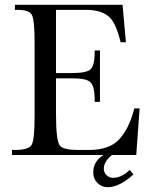

<svg xmlns="http://www.w3.org/2000/svg" viewBox="-20 -645 630 799"><path d="M535 81Q477 134 428 134Q403 134 385.5 116.5Q368 99 368 73Q368 27 410 0H30V-21H42Q99 -21 111.5 -42Q124 -63 124 -162V-469Q124 -565 112 -584Q102 -604 50 -604H42V-625H490L504 -469H482Q463 -548 435 -574Q402 -604 338 -604H213V-341H279Q340 -341 356 -356Q374 -372 374 -427V-435H396V-221H374V-229Q374 -287 356 -303Q340 -319 282 -319H213V-172Q213 -56 230 -38Q245 -21 305 -21H351Q432 -21 473 -62Q517 -107 539 -194H561L547 0H446Q412 27 412 57Q412 73 423.5 84Q435 95 451 95Q486 95 520 62Z"/></svg>

Font: New Athena Unicode
Style: Regular
Weight: 400
Designer: J. Rusten 1997; rev. by R. Hancock 2001, 2002, rev. by D. Mastronarde 2002-2021
Foundry: GreekKeys New Athena Unicode
Version: Version 5.008